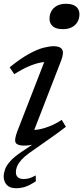

<svg xmlns="http://www.w3.org/2000/svg" viewBox="-22 -759 440 1014"><path d="M239.5 -660Q239.5 -683 249.8 -700.8Q260 -718.5 279.2 -728.8Q298.5 -739 326.5 -739Q362 -739 379.8 -724Q397.5 -709 397.5 -684Q397.5 -661 387.2 -643.2Q377 -625.5 357.5 -615.2Q338 -605 310 -605Q274.5 -605 257 -620Q239.5 -635 239.5 -660ZM240 -26.5 132 49.5Q107 67.5 91.5 84.8Q76 102 69 118.2Q62 134.5 62 151.5Q62 168 72.2 177.2Q82.5 186.5 102.5 186.5Q117 186.5 131.2 182.8Q145.5 179 166.5 167.5L167.5 198Q135.5 219.5 112 227.2Q88.5 235 63 235Q29.5 235 13.5 217.2Q-2.5 199.5 -2.5 173Q-2.5 155.5 4.8 135Q12 114.5 33.8 90.5Q55.5 66.5 98.5 38.5L162 -4L164.5 1.5Q147.5 6 133 8Q118.5 10 105.5 10Q70 10 61 -5Q52 -20 70 -67L223.5 -462L242 -433Q220 -434 191.8 -428.5Q163.5 -423 129 -408.2Q94.5 -393.5 53 -367.5L29 -403.5Q88.5 -451.5 132.5 -475.2Q176.5 -499 208.2 -507Q240 -515 261 -515Q295 -515 306 -497.8Q317 -480.5 300.5 -438L147 -42L129 -72Q152 -70.5 179.8 -75Q207.5 -79.5 239 -91.8Q270.5 -104 304 -126L326 -89.5Q308.5 -76 287 -60Q265.5 -44 240 -26.5Z"/></svg>

Font: Newsreader 7pt
Style: Italic
Weight: 400
Italic angle: -17°
Designer: Hugues Gentile
Foundry: Production Type
Version: Version 1.003